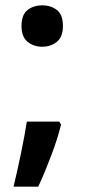

<svg xmlns="http://www.w3.org/2000/svg" viewBox="-20 -574 319 723"><path d="M61 -476Q61 -519 84 -536.5Q107 -554 139 -554Q171 -554 194 -536.5Q217 -519 217 -476Q217 -435 194 -416.5Q171 -398 139 -398Q107 -398 84 -416.5Q61 -435 61 -476ZM210 -105Q197 -52 173 11.5Q149 75 124 129H31Q45 71 59 3.5Q73 -64 81 -116H203Z"/></svg>

Font: Noto Sans Sora Sompeng Semi
Style: Bold
Weight: 700
Designer: Monotype Design Team. David Williams.
Foundry: Monotype Imaging Inc.
Version: Version 2.101; ttfautohint (v1.8.4.7-5d5b)